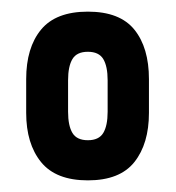

<svg xmlns="http://www.w3.org/2000/svg" viewBox="-20 -709 302 330"><path d="M131 -399Q76 -399 50.5 -430.5Q25 -462 25 -515V-573Q25 -627 50.5 -658Q76 -689 131 -689Q186 -689 211 -658Q236 -627 236 -573V-515Q236 -462 211 -430.5Q186 -399 131 -399ZM131 -468Q150 -468 157.5 -480.5Q165 -493 165 -517V-571Q165 -595 157.5 -607.5Q150 -620 131 -620Q112 -620 104.5 -607.5Q97 -595 97 -571V-517Q97 -493 104.5 -480.5Q112 -468 131 -468Z"/></svg>

Font: Sofia Sans Extra Condensed
Style: Bold
Weight: 700
Designer: Botio Nikoltchev, Ani Petrova
Foundry: lettersoup
Version: Version 4.101